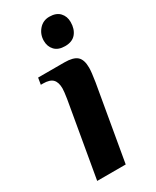

<svg xmlns="http://www.w3.org/2000/svg" viewBox="-173 -707 617 758"><g transform="rotate(-30 135.5 -328.0)"><path d="M127 -584Q127 -613 145.5 -634.5Q164 -656 193 -656Q224 -656 240 -639Q256 -622 256 -596Q256 -564 239.5 -544Q223 -524 190 -524Q159 -524 143 -541Q127 -558 127 -584ZM92 -340Q97 -372 97 -385Q97 -413 84 -426.5Q71 -440 40 -440H30L35 -470H155Q195 -470 212 -455Q229 -440 229 -403Q229 -384 222 -340L163 0H33Z"/></g></svg>

Font: Philosopher
Style: Bold Italic
Weight: 700
Italic angle: -10°
Designer: Jovanny Lemonad
Foundry: Jovanny Lemonad
Version: Version 2.000